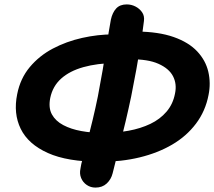

<svg xmlns="http://www.w3.org/2000/svg" viewBox="-20 -837 971 871"><path d="M435 -103Q286 -103 197 -143Q108 -183 74 -252.5Q40 -322 58 -410Q72 -481 115 -532.5Q158 -584 219.5 -616.5Q281 -649 352.5 -665Q424 -681 493 -681L502 -551Q421 -550 358.5 -532.5Q296 -515 257.5 -480.5Q219 -446 208 -393Q199 -348 215.5 -318Q232 -288 267 -269.5Q302 -251 349 -242.5Q396 -234 447 -234Q509 -234 563.5 -244Q618 -254 662 -275Q706 -296 735.5 -330.5Q765 -365 774 -413Q783 -456 765 -491Q747 -526 699 -547.5Q651 -569 570 -568L600 -694Q700 -693 768 -669Q836 -645 874.5 -604Q913 -563 925 -511.5Q937 -460 926 -406Q912 -333 869 -276Q826 -219 761 -181Q696 -143 613.5 -123Q531 -103 435 -103ZM413 14Q391 14 373.5 2Q356 -10 348 -29.5Q340 -49 345 -72Q347 -89 356 -121Q365 -153 376.5 -197.5Q388 -242 400.5 -294Q413 -346 424 -400Q449 -532 461.5 -616Q474 -700 483 -748Q490 -780 507 -798.5Q524 -817 555 -817Q576 -817 594.5 -807.5Q613 -798 624.5 -781.5Q636 -765 633 -742Q629 -706 615.5 -620.5Q602 -535 575 -399Q563 -342 550 -287Q537 -232 525 -185Q513 -138 504 -103Q495 -68 491 -51Q484 -23 464 -4.5Q444 14 413 14Z"/></svg>

Font: Shantell Sans
Style: Bold Italic
Weight: 700
Italic angle: -11°
Designer: Stephen Nixon, Anya Danilova, Shantell Martin
Foundry: Arrow Type
Version: Version 1.011;[c5ecc13dd]